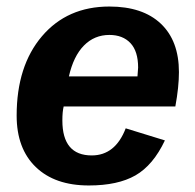

<svg xmlns="http://www.w3.org/2000/svg" viewBox="-20 -558 596 588"><path d="M517 -232H175Q171 -216 171 -189Q171 -82 261 -82Q333 -82 365 -165L485 -128Q449 -52 395 -21Q341 10 252 10Q148 10 89.5 -46.5Q31 -103 31 -204Q31 -356 108.5 -447Q186 -538 315 -538Q417 -538 472.5 -485.5Q528 -433 528 -337Q528 -292 517 -232ZM191 -324H401L403 -351Q403 -401 379.5 -426Q356 -451 315 -451Q269 -451 237 -418.5Q205 -386 191 -324Z"/></svg>

Font: Libra Sans
Style: Bold Italic
Weight: 700
Italic angle: -12°
Foundry: Context Ltd
Version: Version 1.002